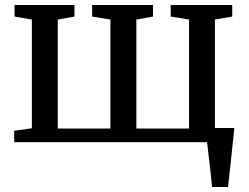

<svg xmlns="http://www.w3.org/2000/svg" viewBox="-20 -571 998 771"><path d="M831.5 180Q830 159.5 827.2 135.8Q824.5 112 821.8 87.8Q819 63.5 816.2 40.8Q813.5 18 811.5 0L767.5 -57H921Q919 -37 916.5 -13.2Q914 10.5 911.2 36.2Q908.5 62 905.8 87.5Q903 113 900.5 136.8Q898 160.5 895.5 180ZM37 0V-46L108 -56V-492.5L38.5 -504.5V-551H279V-504.5L212 -492.5V-55H423.5V-492.5L350 -504.5V-551H594.5V-504.5L527.5 -492.5V-55H739V-492.5L665.5 -504.5V-551H912.5V-504.5L843 -492.5V-56L914.5 -46V0Z"/></svg>

Font: Merriweather 28pt
Style: Regular
Weight: 400
Version: Version 2.100